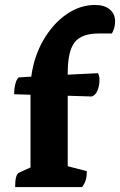

<svg xmlns="http://www.w3.org/2000/svg" viewBox="-20 -754 484 774"><path d="M41 0Q41 -52 57 -58L103 -79V-372L37 -374Q37 -396 42 -416Q47 -436 56 -442L106 -445Q117 -527 155 -592.5Q193 -658 247.5 -696Q302 -734 363 -734Q401 -734 422.5 -716Q444 -698 444 -668Q444 -641 431 -619H378Q309 -619 281 -583.5Q253 -548 253 -460V-453L375 -459Q381 -448 381 -433Q381 -408 373 -389Q365 -370 350 -365L253 -368V-84L330 -64Q330 -43 326 -29Q322 -15 311 0Z"/></svg>

Font: Petrona ExtraBold
Style: Regular
Weight: 800
Designer: Ringo R. Seeber
Foundry: Ringo R. Seeber
Version: Version 2.001; ttfautohint (v1.8.3)